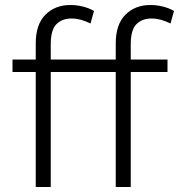

<svg xmlns="http://www.w3.org/2000/svg" viewBox="-20 -748 716 768"><path d="M30 -460V-510H123V-575Q123 -650 161.5 -689Q200 -728 262 -728Q287 -728 312.5 -721.5Q338 -715 356 -704L342 -654Q302 -674 267 -674Q227 -674 205 -650.5Q183 -627 183 -572V-510H443V-575Q443 -650 481.5 -689Q520 -728 582 -728Q607 -728 632.5 -721.5Q658 -715 676 -704L662 -654Q622 -674 587 -674Q547 -674 525 -650.5Q503 -627 503 -572V-510H650V-460H503V0H443V-460H183V0H123V-460Z"/></svg>

Font: Radio Canada Condensed Light
Style: Regular
Weight: 300
Width: 3
Designer: Charles Daoud, Etienne Aubert Bonn, Alexandre Saumier Demers, Jacques Le Bailly
Foundry: Radio-Canada
Version: Version 2.104; ttfautohint (v1.8.4.7-5d5b);gftools[0.9.28.de